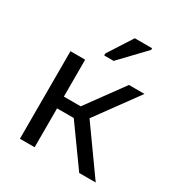

<svg xmlns="http://www.w3.org/2000/svg" viewBox="-179 -892 957 1018"><g transform="rotate(30 300.0 -383.0)"><path d="M453 0 260 -269 259 -277 448 -536H543L336 -252L330 -314L554 0ZM90 0V-536H180V0ZM177 -238V-310H291V-238ZM256 -606V-618L351 -766H457V-756L314 -606Z"/></g></svg>

Font: Noto Sans Mono
Style: Regular
Weight: 400
Designer: Monotype Design Team
Foundry: Monotype Imaging Inc.
Version: Version 2.014